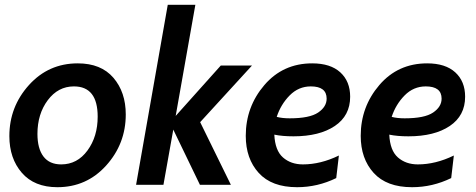

<svg xmlns="http://www.w3.org/2000/svg" viewBox="-20 -770 1983 800"><path d="M219 10Q123 10 71 -50Q19 -110 19 -203Q19 -325 100.5 -415.5Q182 -506 304 -506Q401 -506 452.5 -446Q504 -386 504 -293Q504 -171 422.5 -80.5Q341 10 219 10ZM288 -410Q222 -410 179 -352.5Q136 -295 136 -212Q136 -151 161 -118Q186 -85 235 -85Q302 -85 344.5 -143Q387 -201 387 -284Q387 -410 288 -410Z M661 0H547L679 -750H794L712 -287L900 -497H1030L814 -261L942 0H813L702 -230Z M1439 -367Q1439 -288 1375 -245Q1311 -202 1203 -202Q1156 -202 1123 -209Q1126 -143 1159 -114Q1192 -85 1242 -85Q1316 -85 1392 -122L1381 -28Q1303 10 1218 10Q1112 10 1058 -49.5Q1004 -109 1004 -204Q1004 -325 1081.5 -415.5Q1159 -506 1281 -506Q1357 -506 1398 -468.5Q1439 -431 1439 -367ZM1275 -410Q1224 -410 1187 -372.5Q1150 -335 1133 -283Q1156 -277 1187 -277Q1270 -277 1305.5 -301Q1341 -325 1341 -359Q1341 -410 1275 -410Z M1918 -367Q1918 -288 1854 -245Q1790 -202 1682 -202Q1635 -202 1602 -209Q1605 -143 1638 -114Q1671 -85 1721 -85Q1795 -85 1871 -122L1860 -28Q1782 10 1697 10Q1591 10 1537 -49.5Q1483 -109 1483 -204Q1483 -325 1560.5 -415.5Q1638 -506 1760 -506Q1836 -506 1877 -468.5Q1918 -431 1918 -367ZM1754 -410Q1703 -410 1666 -372.5Q1629 -335 1612 -283Q1635 -277 1666 -277Q1749 -277 1784.5 -301Q1820 -325 1820 -359Q1820 -410 1754 -410Z"/></svg>

Font: Cabin
Style: SemiBold Italic
Weight: 600
Designer: Pablo Impallari
Foundry: Pablo Impallari. www.impallari.com Igino Marini. www.ikern.com
Version: Version 1.005